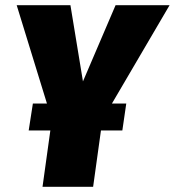

<svg xmlns="http://www.w3.org/2000/svg" viewBox="-20 -716 670 736"><path d="M630 -696 409 -319H464L449 -216H367L337 0H143L173 -216H90L106 -319H160L44 -696H250L298 -404L423 -696Z"/></svg>

Font: Fira Sans Condensed Black
Style: Italic
Weight: 900
Width: 3
Italic angle: -8°
Designer: Carrois Corporate & Edenspiekermann AG
Foundry: Carrois Corporate GbR & Edenspiekermann AG
Version: Version 4.203